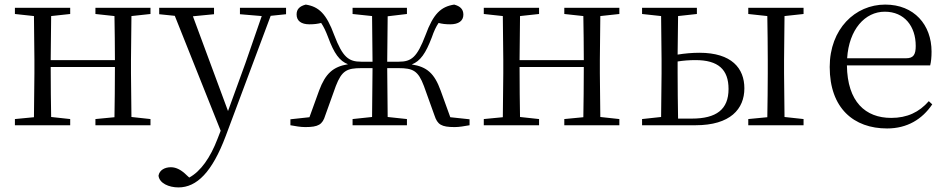

<svg xmlns="http://www.w3.org/2000/svg" viewBox="-20 -546 4128 837"><path d="M396 -485 479 -476C480 -422 481 -343 481 -284H201L203 -476L286 -485V-512H45V-485L128 -476L130 -285V-227L128 -35L45 -27V0H286V-27L203 -36C202 -91 201 -176 201 -254H481C481 -176 480 -91 479 -35L396 -27V0H636V-27L553 -36L551 -227V-285L553 -476L636 -485V-512H396Z M1026 -484 1121 -476 1050 -271 974 -62 821 -475 913 -484V-512H674V-484L742 -477L942 24L928 60C897 141 855 201 805 228L794 218C772 196 749 183 725 183C699 183 675 195 671 220C675 253 716 271 758 271C838 271 905 204 964 47L1160 -477L1227 -484V-512H1026Z M1517 -485 1602 -476 1604 -277H1555C1500 -277 1474 -296 1437 -393C1403 -486 1370 -517 1313 -526C1286 -519 1273 -506 1273 -483C1273 -455 1293 -440 1329 -440C1349 -440 1365 -442 1380 -446C1391 -430 1400 -411 1411 -382C1436 -314 1460 -280 1497 -266C1432 -255 1399 -226 1371 -151L1329 -35L1246 -26V0C1268 4 1290 8 1311 8C1368 8 1386 -3 1398 -43L1444 -171C1470 -238 1492 -249 1556 -249H1604L1602 -36L1517 -27V0H1754V-27L1670 -36L1668 -249H1717C1780 -249 1803 -238 1828 -171L1874 -43C1887 -3 1904 8 1962 8C1982 8 2004 4 2027 0V-26L1943 -35L1901 -151C1874 -226 1841 -255 1775 -265C1813 -280 1836 -314 1862 -382C1872 -411 1881 -430 1892 -446C1907 -442 1922 -440 1943 -440C1979 -440 2000 -455 2000 -482C2000 -506 1986 -519 1960 -526C1902 -517 1869 -486 1835 -393C1798 -296 1774 -277 1718 -277H1668L1670 -475L1754 -485V-512H1517Z M2440 -485 2523 -476C2524 -422 2525 -343 2525 -284H2245L2247 -476L2330 -485V-512H2089V-485L2172 -476L2174 -285V-227L2172 -35L2089 -27V0H2330V-27L2247 -36C2246 -91 2245 -176 2245 -254H2525C2525 -176 2524 -91 2523 -35L2440 -27V0H2680V-27L2597 -36L2595 -227V-285L2597 -476L2680 -485V-512H2440Z M2779 0H3012C3164 0 3225 -71 3225 -161C3225 -248 3170 -316 3029 -316C2997 -316 2965 -313 2934 -308L2936 -476L3018 -485V-512H2779V-485L2862 -476L2864 -285V-227L2862 -36L2779 -27ZM2934 -278C2959 -282 2985 -284 3012 -284C3111 -284 3156 -243 3156 -158C3156 -69 3103 -29 2996 -29H2936C2935 -84 2934 -170 2934 -227ZM3242 -485 3325 -476C3326 -420 3327 -339 3327 -285V-227C3327 -173 3326 -91 3325 -35L3242 -27V0H3483V-27L3400 -36L3398 -227V-285L3400 -476L3483 -485V-512H3242Z M3847 14C3935 14 4000 -26 4044 -91L4029 -105C3987 -57 3935 -32 3865 -32C3753 -32 3674 -102 3672 -261H4035C4039 -277 4041 -297 4041 -321C4041 -438 3965 -526 3839 -526C3708 -526 3597 -420 3597 -254C3597 -74 3702 14 3847 14ZM3673 -292C3681 -418 3751 -495 3837 -495C3923 -495 3972 -431 3972 -346C3972 -309 3963 -292 3930 -292Z"/></svg>

Font: Source Han Serif CN Light
Style: Regular
Weight: 300
Designer: Ryoko NISHIZUKA 西塚涼子 (kana & ideographs); Frank Grießhammer (Latin, Greek & Cyrillic); Wenlong ZHANG 张文龙 (bopomofo); San
Foundry: Adobe
Version: Version 2.003;hotconv 1.1.1;makeotfexe 2.6.0